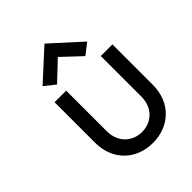

<svg xmlns="http://www.w3.org/2000/svg" viewBox="-211 -848 972 972"><g transform="rotate(-45 275.5 -362.0)"><path d="M176.8 -543 278.3 -638.7 379.9 -543 438.5 -588.9 278.3 -734.4 119.1 -588.9ZM435.5 -488.3V-199.2C435.5 -114.3 377 -68.4 311.5 -68.4C246.1 -68.4 187.5 -114.3 187.5 -199.2V-488.3H104.5V-199.2C104.5 -70.3 194.3 9.8 311.5 9.8C428.7 9.8 518.6 -70.3 518.6 -199.2V-488.3Z"/></g></svg>

Font: Sen-gleads
Style: Regular
Weight: 400
Designer: Kosal Sen, Philatype
Foundry: Philatype
Version: Version 1.004; ttfautohint (v1.8.3)